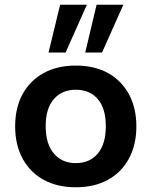

<svg xmlns="http://www.w3.org/2000/svg" viewBox="-20 -781 640 811"><path d="M300 10Q222 10 164.5 -21.5Q107 -53 75.5 -111Q44 -169 44 -247Q44 -326 75.5 -383.5Q107 -441 164.5 -472.5Q222 -504 300 -504Q379 -504 436 -472.5Q493 -441 524.5 -383Q556 -325 556 -247Q556 -169 524.5 -111Q493 -53 436 -21.5Q379 10 300 10ZM300 -92Q359 -92 393 -132.5Q427 -173 427 -248Q427 -323 393 -362.5Q359 -402 300 -402Q242 -402 207.5 -362.5Q173 -323 173 -248Q173 -173 207.5 -132.5Q242 -92 300 -92ZM340 -559 388 -761H501L411 -559ZM185 -559 234 -761H347L257 -559Z"/></svg>

Font: Nunito Sans 10pt
Style: Bold
Weight: 700
Designer: Vernon Adams
Foundry: Vernon Adams
Version: Version 3.101;gftools[0.9.27]